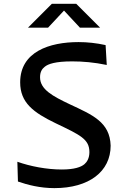

<svg xmlns="http://www.w3.org/2000/svg" viewBox="-20 -960 660 990"><path d="M530.5 -625 524.5 -727.5C477 -738 430.5 -743 385 -743C234.5 -743 84 -693 84 -535.5C84 -430.5 152 -380 267 -324.5C394.5 -263.5 441 -242.5 441 -175.5C441 -144.5 428.5 -124.5 415.5 -113.5C398 -98.5 363.5 -86 298.5 -86C220.5 -86 135.5 -102.5 69.5 -126L72.5 -24C121.5 -7 186 10 260.5 10C439 10 550.5 -75.5 550.5 -209C547 -331 455.5 -368 340.5 -422C251.5 -464 186.5 -499 186.5 -561.5C186.5 -590 197 -605 211 -616C228 -630 265 -643.5 352 -643.5C407 -643.5 466 -638.5 530.5 -625ZM124.5 -817.5H228L310 -905.5L392 -817.5H496L373 -940.5H247.5Z"/></svg>

Font: Monaspace Argon Medium
Style: Regular
Weight: 500
Designer: Riley Cran & the Lettermatic Team
Foundry: Lettermatic
Version: Version 1.000 (Monaspace Argon)